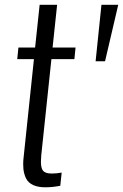

<svg xmlns="http://www.w3.org/2000/svg" viewBox="-20 -777 515 804"><path d="M380.4 -520.5 404.8 -756.8H475.1L419.9 -520.5ZM169.9 7.3Q139.2 7.3 119.1 -2Q99.1 -11.2 90.1 -28.1Q81.1 -44.9 78.1 -68.4Q77.1 -78.6 77.1 -89.8Q77.1 -104.5 79.1 -120.1L122.1 -529.3H52.2L57.1 -578.1H127L146 -756.8H219.2L200.2 -578.1H296.4L291.5 -529.3H195.3L152.8 -127Q151.4 -112.3 151.4 -100.6Q151.4 -77.6 157.2 -66.9Q165.5 -50.3 196.3 -50.3Q216.3 -50.3 238.3 -54.2L232.4 1Q199.2 7.3 169.9 7.3Z"/></svg>

Font: Oswald
Style: Light
Weight: 300
Designer: Vernon Adams
Foundry: Vernon Adams
Version: 3.0; ttfautohint (v0.95.6-bc232) -l 8 -r 50 -G 200 -x 0 -w "